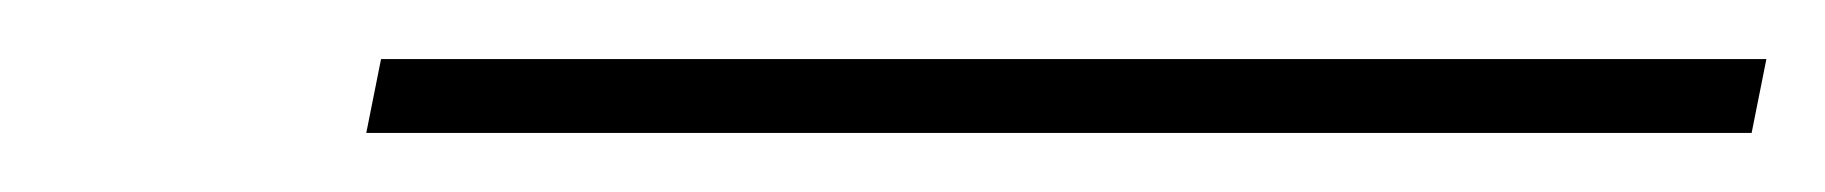

<svg xmlns="http://www.w3.org/2000/svg" viewBox="-20 -823 618 65"><path d="M104 -778 109 -803H578L573 -778Z"/></svg>

Font: Noto Serif Thin
Style: Italic
Weight: 100
Italic angle: -12°
Designer: Monotype Design Team
Foundry: Monotype Imaging Inc.
Version: Version 2.014; ttfautohint (v1.8.4.7-5d5b)